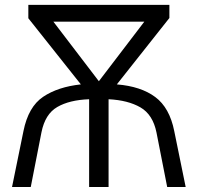

<svg xmlns="http://www.w3.org/2000/svg" viewBox="-20 -751 794 771"><path d="M28.3 0 74.2 -224.6Q93.8 -322.3 153.3 -362.3Q212.9 -402.3 304.7 -412.1L93.8 -677.7V-731.4H660.2V-678.7L449.2 -412.1Q545.9 -404.3 603.5 -361.3Q661.1 -318.4 679.7 -224.6L725.6 0H651.4L608.4 -218.8Q593.8 -291 543.9 -319.8Q494.1 -348.6 416 -352.5V0H337.9V-352.5Q258.8 -349.6 210 -321.3Q161.1 -293 146.5 -219.7L103.5 0ZM194.3 -664.1 377 -424.8 559.6 -664.1Z"/></svg>

Font: Gothic A1
Style: Regular
Weight: 400
Designer: HanYang I&C Co.,Ltd.
Foundry: HanYang I&C Co.,Ltd.
Version: Version 2.50